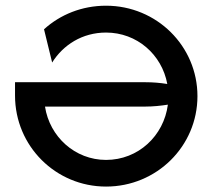

<svg xmlns="http://www.w3.org/2000/svg" viewBox="-20 -658 769 690"><path d="M361.1 12.5C543.1 12.5 689.6 -132.6 689.6 -312.5C689.6 -492.4 543.1 -637.5 361.1 -637.5C274.3 -637.5 196.5 -605.6 138.2 -552.8L167.4 -433.3C206.9 -496.5 275.7 -541 361.1 -541C472.2 -541 561.8 -461.8 581.2 -356.2C554.9 -360.4 529.2 -362.5 502.8 -362.5H34V-314.6C34 -132.6 180.6 12.5 361.1 12.5ZM361.1 -83.3C249.3 -83.3 158.3 -166.7 141.7 -275H502.8C529.9 -275 556.9 -277.8 583.3 -281.9C568.8 -170.1 477.1 -83.3 361.1 -83.3Z"/></svg>

Font: Afacad Medium
Style: Regular
Weight: 500
Designer: Kristian Moeller
Foundry: Dicotype
Version: Version 1.000